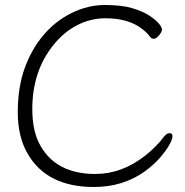

<svg xmlns="http://www.w3.org/2000/svg" viewBox="-20 -731 738 767"><path d="M355 16Q168 16 91 -116Q51 -184 51 -282.5Q51 -381 78 -457Q105 -533 153 -590Q201 -647 266 -679Q331 -711 398.5 -711Q466 -711 508 -698.5Q550 -686 576 -669Q602 -652 614.5 -637Q627 -622 627 -613Q627 -604 615.5 -590Q604 -576 594 -576Q584 -576 576.5 -587.5Q569 -599 547 -616Q493 -658 402 -658Q341 -658 287.5 -630Q234 -602 194 -552Q109 -447 109 -295Q109 -205 142 -148Q206 -36 361 -36Q467 -36 561 -110Q604 -144 636 -186Q646 -199 657.5 -199Q669 -199 669 -187Q669 -175 656.5 -152.5Q644 -130 619.5 -101.5Q595 -73 558 -46Q471 16 355 16Z"/></svg>

Font: LXGW WenKai TC Light
Style: Regular
Weight: 300
Designer: LXGW / Fontworks Inc.
Foundry: LXGW / Fontworks Inc.
Version: Version 1.330